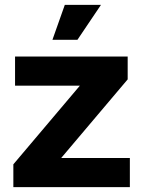

<svg xmlns="http://www.w3.org/2000/svg" viewBox="-20 -771 583 791"><path d="M35 0V-94L309 -418H42V-538H506V-444L232 -120H515V0ZM196 -607 247 -751H396L299 -607Z"/></svg>

Font: Montserrat Z
Style: Bold
Weight: 700
Designer: Julieta Ulanovsky
Foundry: Julieta Ulanovsky
Version: Version 8.000